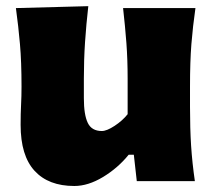

<svg xmlns="http://www.w3.org/2000/svg" viewBox="-20 -600 710 636"><path d="M226.1 16.1Q140.6 16.1 94.5 -34.2Q48.3 -84.5 48.3 -186.5Q48.3 -224.1 49.8 -252.9Q51.3 -281.7 51.3 -313Q51.3 -395.5 46.1 -454.1Q41 -512.7 32.7 -573.2L272.5 -579.6Q265.6 -519 261.7 -460.7Q257.8 -402.3 257.8 -339.8V-274.9Q257.8 -219.7 270.8 -192.9Q283.7 -166 317.4 -166Q333.5 -166 359.6 -183.1Q385.7 -200.2 402.8 -221.7V-339.8Q402.8 -402.3 398.7 -457.5Q394.5 -512.7 387.7 -573.2H627.4Q618.7 -512.7 614 -454.1Q609.4 -395.5 609.4 -313V-246.6Q609.4 -174.8 613 -117.7Q616.7 -60.5 625.5 0H433.1L423.3 -87.4H406.2Q370.6 -43.5 321.3 -13.7Q272 16.1 226.1 16.1Z"/></svg>

Font: Pinar-DS1-FD ExtraBold
Style: Regular
Weight: 800
Designer: Amin Abedi
Version: Version 2.000